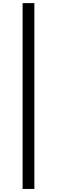

<svg xmlns="http://www.w3.org/2000/svg" viewBox="-20 -982 366 1236"><path d="M201.2 -961.9V234.4H125.5V-961.9Z"/></svg>

Font: Inter 17pt
Style: Regular
Weight: 400
Version: Version 4.001;git-66647c0bb